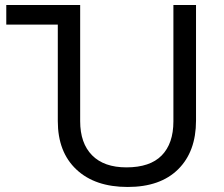

<svg xmlns="http://www.w3.org/2000/svg" viewBox="-20 -734 893 764"><path d="M488 10Q358 10 284 -59.5Q210 -129 210 -252V-636H5V-714H299V-252Q299 -164 346.5 -116Q394 -68 483 -68Q577 -68 623.5 -115.5Q670 -163 670 -251V-714H760V-254Q760 -131 689 -60.5Q618 10 488 10Z"/></svg>

Font: Noto Sans Living
Style: Regular
Weight: 400
Designer: Monotype Design Team
Foundry: Monotype Imaging Inc.
Version: Version 2.013; ttfautohint (v1.8.4.7-5d5b)